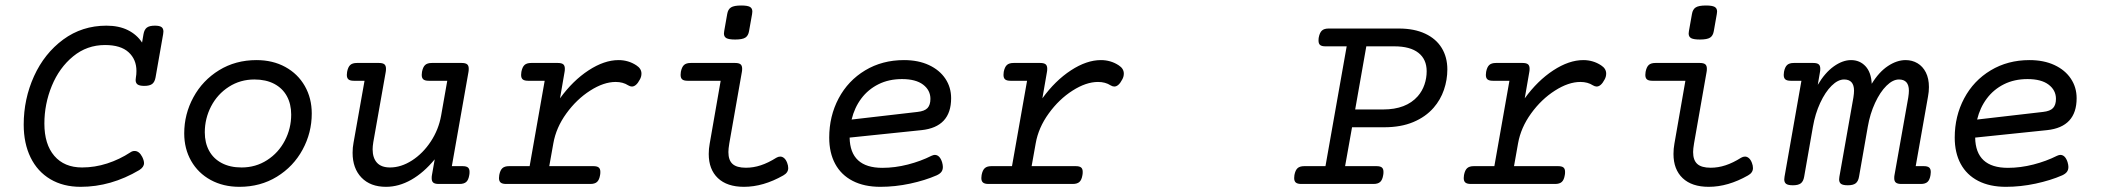

<svg xmlns="http://www.w3.org/2000/svg" viewBox="-20 -686 7835 716"><path d="M589.4 -568.4Q589.4 -566.4 588.4 -558.6L560.1 -397.5Q557.1 -380.4 547.6 -373Q538.1 -365.7 518.1 -365.7Q501 -365.7 493.4 -370.8Q485.8 -376 485.8 -387.7Q485.8 -390.6 486.8 -397.5Q488.8 -407.7 488.8 -421.4Q488.8 -464.4 459.5 -491.2Q430.2 -518.1 371.6 -518.1Q304.2 -518.1 252.7 -475.8Q201.2 -433.6 173.3 -366Q145.5 -298.3 145.5 -225.1Q145.5 -147.9 182.6 -104.7Q219.7 -61.5 286.1 -61.5Q333.5 -61.5 379.6 -76.4Q425.8 -91.3 466.8 -118.2Q473.6 -123 481.9 -123Q499 -123 510.3 -101.1Q517.1 -87.4 517.1 -77.6Q517.1 -63 499.5 -51.8Q394 10.7 280.8 10.7Q215.8 10.7 167.7 -17.8Q119.6 -46.4 94 -98.9Q68.4 -151.4 68.4 -221.2Q68.4 -316.9 106.9 -401.9Q145.5 -486.8 215.8 -538.6Q286.1 -590.3 377 -590.3Q423.3 -590.3 456.8 -573.7Q490.2 -557.1 509.8 -527.3L515.1 -558.6Q518.1 -575.7 527.6 -583Q537.1 -590.3 557.6 -590.3Q574.7 -590.3 582 -585.2Q589.4 -580.1 589.4 -568.4Z M1142.6 -262.7Q1142.6 -190.9 1108.4 -127.9Q1074.2 -64.9 1012.7 -27.1Q951.2 10.7 873 10.7Q812.5 10.7 765.6 -14.9Q718.8 -40.5 692.9 -85.9Q667 -131.3 667 -188.5Q667 -260.3 701.2 -323.2Q735.4 -386.2 796.9 -424.1Q858.4 -461.9 936.5 -461.9Q997.1 -461.9 1043.9 -436.3Q1090.8 -410.6 1116.7 -365.2Q1142.6 -319.8 1142.6 -262.7ZM743.7 -192.4Q743.7 -153.3 759.8 -123.8Q775.9 -94.2 806.9 -77.9Q837.9 -61.5 880.9 -61.5Q933.6 -61.5 976.1 -88.9Q1018.6 -116.2 1042.2 -161.6Q1065.9 -207 1065.9 -258.8Q1065.9 -297.9 1049.8 -327.4Q1033.7 -356.9 1002.7 -373.3Q971.7 -389.6 928.7 -389.6Q876 -389.6 833.5 -362.3Q791 -335 767.3 -289.6Q743.7 -244.1 743.7 -192.4Z M1728 -429.7Q1728 -422.4 1727.1 -418L1665 -66.4H1705.1Q1718.8 -66.4 1724.9 -61.5Q1731 -56.6 1731 -44.9Q1731 -37.6 1730 -33.2Q1727.1 -15.1 1718.8 -7.6Q1710.4 0 1693.8 0H1615.7Q1602.1 0 1595.9 -4.9Q1589.8 -9.8 1589.8 -21.5Q1589.8 -28.8 1590.8 -33.2L1601.1 -91.8Q1560.1 -42 1513.7 -15.6Q1467.3 10.7 1419.4 10.7Q1361.3 10.7 1328.1 -23.7Q1294.9 -58.1 1294.9 -116.2Q1294.9 -135.7 1298.3 -153.3L1339.4 -384.8H1299.3Q1285.6 -384.8 1279.5 -389.9Q1273.4 -395 1273.4 -406.7Q1273.4 -409.2 1274.4 -418Q1277.8 -436 1286.1 -443.6Q1294.4 -451.2 1311 -451.2H1393.6Q1407.2 -451.2 1413.3 -446.3Q1419.4 -441.4 1419.4 -429.7Q1419.4 -422.4 1418.5 -418L1372.1 -155.8Q1369.6 -140.1 1369.6 -129.4Q1369.6 -97.2 1385.7 -79.3Q1401.9 -61.5 1434.6 -61.5Q1475.6 -61.5 1516.4 -87.6Q1557.1 -113.8 1586.4 -158.2Q1615.7 -202.6 1625 -254.9L1647.9 -384.8H1578.6Q1564.9 -384.8 1558.8 -389.9Q1552.7 -395 1552.7 -406.7Q1552.7 -409.2 1553.7 -418Q1557.1 -436 1565.4 -443.6Q1573.7 -451.2 1590.3 -451.2H1702.1Q1715.8 -451.2 1721.9 -446.3Q1728 -441.4 1728 -429.7Z M2353 -442.4Q2372.1 -430.2 2372.1 -411.6Q2372.1 -399.9 2366.2 -389.6Q2352.5 -363.3 2336.4 -363.3Q2330.1 -363.3 2322.8 -367.7Q2303.2 -380.4 2275.9 -380.4Q2231.4 -380.4 2180.9 -348.1Q2130.4 -315.9 2092 -262.9Q2053.7 -210 2043.5 -151.4L2028.3 -66.4H2192.9Q2206.5 -66.4 2212.6 -61.5Q2218.8 -56.6 2218.8 -44.9Q2218.8 -37.6 2217.8 -33.2Q2214.8 -15.1 2206.5 -7.6Q2198.2 0 2181.6 0H1867.2Q1853.5 0 1847.2 -5.1Q1840.8 -10.3 1840.8 -22Q1840.8 -25.4 1841.8 -33.2Q1845.2 -51.3 1853.5 -58.8Q1861.8 -66.4 1878.4 -66.4H1955.1L2011.2 -384.8H1949.2Q1935.5 -384.8 1929.4 -389.9Q1923.3 -395 1923.3 -406.7Q1923.3 -409.2 1924.3 -418Q1927.7 -436 1936 -443.6Q1944.3 -451.2 1960.9 -451.2H2060.5Q2074.2 -451.2 2080.3 -446.3Q2086.4 -441.4 2086.4 -429.7Q2086.4 -422.4 2085.4 -418L2068.4 -319.3Q2116.2 -385.3 2174.8 -423.6Q2233.4 -461.9 2286.6 -461.9Q2323.2 -461.9 2353 -442.4Z M2785.6 -643.1Q2785.6 -640.6 2784.7 -633.8L2773.4 -570.3Q2770.5 -552.7 2759.5 -545.7Q2748.5 -538.6 2721.7 -538.6Q2698.2 -538.6 2689 -543.7Q2679.7 -548.8 2679.7 -561Q2679.7 -563.5 2680.7 -570.3L2691.9 -633.8Q2694.8 -651.4 2706.1 -658.4Q2717.3 -665.5 2744.1 -665.5Q2767.1 -665.5 2776.4 -660.4Q2785.6 -655.3 2785.6 -643.1ZM2747.6 -429.7Q2747.6 -422.4 2746.6 -418L2699.7 -151.4Q2696.3 -130.9 2696.3 -119.1Q2696.3 -88.4 2711.9 -74.5Q2727.5 -60.5 2761.7 -60.5Q2789.6 -60.5 2817.1 -69.6Q2844.7 -78.6 2875 -97.7Q2882.3 -102.1 2889.6 -102.1Q2897.5 -102.1 2904.3 -96.2Q2911.1 -90.3 2915.5 -78.6Q2919.4 -68.8 2919.4 -59.1Q2919.4 -42 2900.9 -31.7Q2826.2 10.7 2754.4 10.7Q2691.4 10.7 2657.2 -21.7Q2623 -54.2 2623 -111.8Q2623 -131.3 2626.5 -149.9L2667.5 -384.8H2543.9Q2530.3 -384.8 2524.2 -389.9Q2518.1 -395 2518.1 -406.7Q2518.1 -409.2 2519 -418Q2522.5 -436 2530.8 -443.6Q2539.1 -451.2 2555.7 -451.2H2721.7Q2735.4 -451.2 2741.5 -446.3Q2747.6 -441.4 2747.6 -429.7Z M3416.5 -200.7 3148.4 -172.9Q3150.4 -60.1 3270.5 -60.1Q3317.4 -60.1 3365.7 -72.5Q3414.1 -85 3453.6 -105Q3461.4 -108.4 3465.8 -108.4Q3484.4 -108.4 3493.2 -81.1Q3496.1 -70.8 3496.1 -63.5Q3496.1 -52.2 3490.5 -44.9Q3484.9 -37.6 3473.1 -32.2Q3429.7 -13.2 3373.8 -1.2Q3317.9 10.7 3263.2 10.7Q3202.6 10.7 3159.7 -11.5Q3116.7 -33.7 3094.5 -75Q3072.3 -116.2 3072.3 -172.9Q3072.3 -252.9 3107.4 -319.1Q3142.6 -385.3 3206.3 -423.6Q3270 -461.9 3351.1 -461.9Q3404.3 -461.9 3444.1 -443.4Q3483.9 -424.8 3505.4 -392.6Q3526.9 -360.4 3526.9 -319.8Q3526.9 -212.4 3416.5 -200.7ZM3401.4 -268.6Q3428.2 -271.5 3439 -283.2Q3449.7 -294.9 3449.7 -317.4Q3449.7 -349.6 3422.4 -370.4Q3395 -391.1 3343.8 -391.1Q3294.4 -391.1 3255.9 -371.8Q3217.3 -352.5 3191.9 -318.6Q3166.5 -284.7 3155.8 -240.2Z M4151.9 -442.4Q4170.9 -430.2 4170.9 -411.6Q4170.9 -399.9 4165 -389.6Q4151.4 -363.3 4135.3 -363.3Q4128.9 -363.3 4121.6 -367.7Q4102.1 -380.4 4074.7 -380.4Q4030.3 -380.4 3979.7 -348.1Q3929.2 -315.9 3890.9 -262.9Q3852.5 -210 3842.3 -151.4L3827.1 -66.4H3991.7Q4005.4 -66.4 4011.5 -61.5Q4017.6 -56.6 4017.6 -44.9Q4017.6 -37.6 4016.6 -33.2Q4013.7 -15.1 4005.4 -7.6Q3997.1 0 3980.5 0H3666Q3652.3 0 3646 -5.1Q3639.6 -10.3 3639.6 -22Q3639.6 -25.4 3640.6 -33.2Q3644 -51.3 3652.3 -58.8Q3660.6 -66.4 3677.2 -66.4H3753.9L3810.1 -384.8H3748Q3734.4 -384.8 3728.3 -389.9Q3722.2 -395 3722.2 -406.7Q3722.2 -409.2 3723.1 -418Q3726.6 -436 3734.9 -443.6Q3743.2 -451.2 3759.8 -451.2H3859.4Q3873 -451.2 3879.2 -446.3Q3885.3 -441.4 3885.3 -429.7Q3885.3 -422.4 3884.3 -418L3867.2 -319.3Q3915 -385.3 3973.6 -423.6Q4032.2 -461.9 4085.4 -461.9Q4122.1 -461.9 4151.9 -442.4Z M5377.4 -427.2Q5377.4 -388.2 5364.7 -351.1Q5352.1 -314 5326.2 -284.2Q5296.4 -250 5250.2 -230.7Q5204.1 -211.4 5141.6 -211.4H5022L4996.1 -66.4H5113.3Q5127 -66.4 5133.1 -61.5Q5139.2 -56.6 5139.2 -44.9Q5139.2 -37.6 5138.2 -33.2Q5135.3 -15.1 5127 -7.6Q5118.7 0 5102.1 0H4832.5Q4818.8 0 4812.5 -5.1Q4806.2 -10.3 4806.2 -22Q4806.2 -25.4 4807.1 -33.2Q4810.5 -51.3 4818.8 -58.8Q4827.1 -66.4 4843.8 -66.4H4922.9L5002 -513.2H4922.9Q4909.2 -513.2 4903.1 -518.1Q4897 -522.9 4897 -534.7Q4897 -542 4897.9 -546.4Q4901.4 -564.5 4909.7 -572Q4918 -579.6 4934.6 -579.6H5196.8Q5253.9 -579.6 5294.7 -560.5Q5335.4 -541.5 5356.4 -507.1Q5377.4 -472.7 5377.4 -427.2ZM5033.7 -277.8H5138.2Q5223.6 -277.8 5267.1 -327.1Q5283.7 -346.2 5292 -370.4Q5300.3 -394.5 5300.3 -420.4Q5300.3 -464.8 5269.5 -489Q5238.8 -513.2 5179.7 -513.2H5075.2Z M5950.7 -442.4Q5969.7 -430.2 5969.7 -411.6Q5969.7 -399.9 5963.9 -389.6Q5950.2 -363.3 5934.1 -363.3Q5927.7 -363.3 5920.4 -367.7Q5900.9 -380.4 5873.5 -380.4Q5829.1 -380.4 5778.6 -348.1Q5728 -315.9 5689.7 -262.9Q5651.4 -210 5641.1 -151.4L5626 -66.4H5790.5Q5804.2 -66.4 5810.3 -61.5Q5816.4 -56.6 5816.4 -44.9Q5816.4 -37.6 5815.4 -33.2Q5812.5 -15.1 5804.2 -7.6Q5795.9 0 5779.3 0H5464.8Q5451.2 0 5444.8 -5.1Q5438.5 -10.3 5438.5 -22Q5438.5 -25.4 5439.5 -33.2Q5442.9 -51.3 5451.2 -58.8Q5459.5 -66.4 5476.1 -66.4H5552.7L5608.9 -384.8H5546.9Q5533.2 -384.8 5527.1 -389.9Q5521 -395 5521 -406.7Q5521 -409.2 5522 -418Q5525.4 -436 5533.7 -443.6Q5542 -451.2 5558.6 -451.2H5658.2Q5671.9 -451.2 5678 -446.3Q5684.1 -441.4 5684.1 -429.7Q5684.1 -422.4 5683.1 -418L5666 -319.3Q5713.9 -385.3 5772.5 -423.6Q5831.1 -461.9 5884.3 -461.9Q5920.9 -461.9 5950.7 -442.4Z M6383.3 -643.1Q6383.3 -640.6 6382.3 -633.8L6371.1 -570.3Q6368.2 -552.7 6357.2 -545.7Q6346.2 -538.6 6319.3 -538.6Q6295.9 -538.6 6286.6 -543.7Q6277.3 -548.8 6277.3 -561Q6277.3 -563.5 6278.3 -570.3L6289.6 -633.8Q6292.5 -651.4 6303.7 -658.4Q6314.9 -665.5 6341.8 -665.5Q6364.7 -665.5 6374 -660.4Q6383.3 -655.3 6383.3 -643.1ZM6345.2 -429.7Q6345.2 -422.4 6344.2 -418L6297.4 -151.4Q6293.9 -130.9 6293.9 -119.1Q6293.9 -88.4 6309.6 -74.5Q6325.2 -60.5 6359.4 -60.5Q6387.2 -60.5 6414.8 -69.6Q6442.4 -78.6 6472.7 -97.7Q6480 -102.1 6487.3 -102.1Q6495.1 -102.1 6502 -96.2Q6508.8 -90.3 6513.2 -78.6Q6517.1 -68.8 6517.1 -59.1Q6517.1 -42 6498.5 -31.7Q6423.8 10.7 6352.1 10.7Q6289.1 10.7 6254.9 -21.7Q6220.7 -54.2 6220.7 -111.8Q6220.7 -131.3 6224.1 -149.9L6265.1 -384.8H6141.6Q6127.9 -384.8 6121.8 -389.9Q6115.7 -395 6115.7 -406.7Q6115.7 -409.2 6116.7 -418Q6120.1 -436 6128.4 -443.6Q6136.7 -451.2 6153.3 -451.2H6319.3Q6333 -451.2 6339.1 -446.3Q6345.2 -441.4 6345.2 -429.7Z M7180.2 -44.4Q7180.2 -42 7179.2 -33.2Q7176.3 -15.1 7168 -7.6Q7159.7 0 7143.1 0H7070.3Q7056.6 0 7050.3 -4.9Q7043.9 -9.8 7043.9 -21.5Q7043.9 -28.8 7044.9 -33.2L7096.2 -322.3Q7098.6 -337.9 7098.6 -347.7Q7098.6 -389.6 7061.5 -389.6Q7038.6 -389.6 7014.9 -366.2Q6991.2 -342.8 6972.4 -302.2Q6953.6 -261.7 6945.3 -213.4L6912.6 -26.9Q6909.7 -9.8 6900.1 -2.4Q6890.6 4.9 6871.1 4.9H6870.1Q6853 4.9 6845.7 -0.2Q6838.4 -5.4 6838.4 -17.1Q6838.4 -19 6839.4 -26.9L6891.6 -322.3Q6894 -337.9 6894 -347.7Q6894 -389.6 6856.9 -389.6Q6834 -389.6 6810.3 -366.2Q6786.6 -342.8 6767.8 -302.2Q6749 -261.7 6740.7 -213.4L6708 -26.9Q6705.1 -9.8 6695.6 -2.4Q6686 4.9 6666.5 4.9H6665.5Q6648.4 4.9 6641.1 -0.2Q6633.8 -5.4 6633.8 -17.1Q6633.8 -19 6634.8 -26.9L6697.8 -384.8H6657.7Q6644 -384.8 6637.9 -389.9Q6631.8 -395 6631.8 -406.7Q6631.8 -409.2 6632.8 -418Q6636.2 -436 6644.5 -443.6Q6652.8 -451.2 6669.4 -451.2H6742.2Q6755.9 -451.2 6762 -446.3Q6768.1 -441.4 6768.1 -429.7Q6768.1 -422.4 6767.1 -418L6758.8 -369.6Q6785.6 -415 6818.6 -438.5Q6851.6 -461.9 6882.8 -461.9Q6915.5 -461.9 6936.8 -439Q6958 -416 6960 -373.5Q6986.8 -417.5 7020.3 -439.7Q7053.7 -461.9 7086.4 -461.9Q7110.8 -461.9 7130.6 -450.2Q7150.4 -438.5 7161.9 -415.8Q7173.3 -393.1 7173.3 -361.3Q7173.3 -343.8 7169.9 -326.2L7124 -66.4H7154.3Q7168 -66.4 7174.1 -61.3Q7180.2 -56.2 7180.2 -44.4Z M7613.8 -200.7 7345.7 -172.9Q7347.7 -60.1 7467.8 -60.1Q7514.6 -60.1 7563 -72.5Q7611.3 -85 7650.9 -105Q7658.7 -108.4 7663.1 -108.4Q7681.6 -108.4 7690.4 -81.1Q7693.4 -70.8 7693.4 -63.5Q7693.4 -52.2 7687.7 -44.9Q7682.1 -37.6 7670.4 -32.2Q7627 -13.2 7571 -1.2Q7515.1 10.7 7460.4 10.7Q7399.9 10.7 7356.9 -11.5Q7314 -33.7 7291.7 -75Q7269.5 -116.2 7269.5 -172.9Q7269.5 -252.9 7304.7 -319.1Q7339.8 -385.3 7403.6 -423.6Q7467.3 -461.9 7548.3 -461.9Q7601.6 -461.9 7641.4 -443.4Q7681.2 -424.8 7702.6 -392.6Q7724.1 -360.4 7724.1 -319.8Q7724.1 -212.4 7613.8 -200.7ZM7598.6 -268.6Q7625.5 -271.5 7636.2 -283.2Q7647 -294.9 7647 -317.4Q7647 -349.6 7619.6 -370.4Q7592.3 -391.1 7541 -391.1Q7491.7 -391.1 7453.1 -371.8Q7414.6 -352.5 7389.2 -318.6Q7363.8 -284.7 7353 -240.2Z"/></svg>

Font: Courier Prime
Style: Italic
Weight: 400
Italic angle: -10°
Designer: Alan Dague-Greene
Foundry: Quote-Unquote Apps
Version: Version 3.018